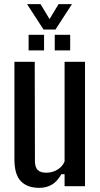

<svg xmlns="http://www.w3.org/2000/svg" viewBox="-20 -898 484 926"><path d="M169.5 8Q111.5 8 80.5 -24.2Q49.5 -56.5 49.5 -129.5V-600H147.5L148.5 -121.5Q148.5 -92 161.5 -78.5Q174.5 -65 203.5 -65Q232 -65 256.5 -79.5Q281 -94 291.5 -119.5V-600H390V0H291.5V-58H276Q256.5 -23 230.2 -7.5Q204 8 169.5 8ZM244 -655V-730H318.5V-655ZM118 -655V-730H192.5V-655ZM190 -755.5 110.5 -878H175.5L219 -806L262.5 -878H327L247.5 -755.5Z"/></svg>

Font: Big Shoulders Text Thin SemiBold
Style: Regular
Weight: 600
Version: Version 2.002